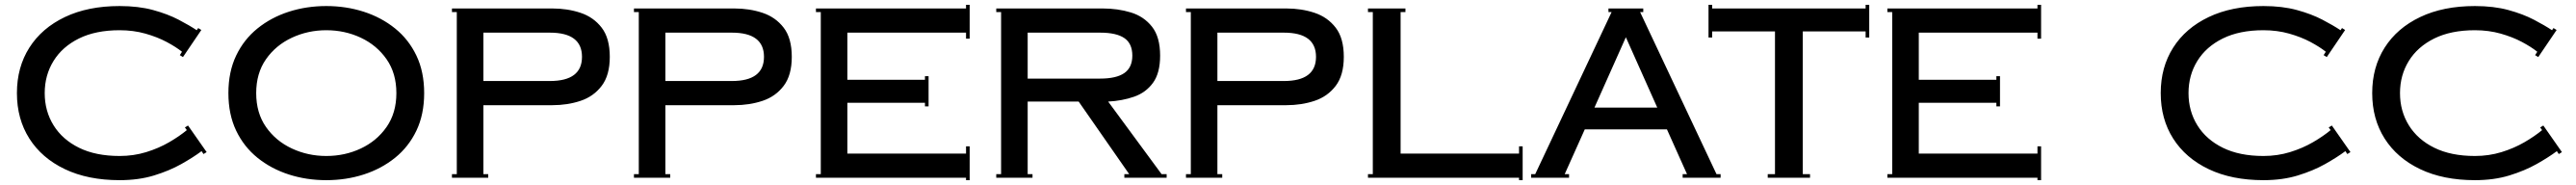

<svg xmlns="http://www.w3.org/2000/svg" viewBox="-20 -735 10660 765"><path d="M165 -350Q165 -276 201.5 -217Q238 -158 307 -124Q376 -90 475 -90Q533 -90 585 -106Q637 -122 680 -147Q723 -172 753 -197L745 -208L758 -216L835 -106L822 -98L814 -110Q779 -84 730 -56.5Q681 -29 617.5 -9.5Q554 10 475 10Q344 10 248.5 -35.5Q153 -81 101.5 -162Q50 -243 50 -350Q50 -457 101.5 -538Q153 -619 248.5 -664.5Q344 -710 475 -710Q553 -710 613.5 -693.5Q674 -677 719 -653.5Q764 -630 794 -610L800 -619L813 -611L737 -499L724 -507L733 -521Q708 -541 669.5 -561.5Q631 -582 581.5 -596Q532 -610 475 -610Q376 -610 307 -576Q238 -542 201.5 -483Q165 -424 165 -350Z M925 -350Q925 -438 957 -505Q989 -572 1045.5 -617.5Q1102 -663 1175 -686.5Q1248 -710 1330 -710Q1412 -710 1485 -686.5Q1558 -663 1614.5 -617.5Q1671 -572 1703 -505Q1735 -438 1735 -350Q1735 -262 1703 -195Q1671 -128 1614.5 -82.5Q1558 -37 1485 -13.5Q1412 10 1330 10Q1248 10 1175 -13.5Q1102 -37 1045.5 -82.5Q989 -128 957 -195Q925 -262 925 -350ZM1040 -350Q1040 -268 1080.5 -210Q1121 -152 1187.5 -121Q1254 -90 1330 -90Q1407 -90 1473 -121Q1539 -152 1579.5 -210Q1620 -268 1620 -350Q1620 -432 1579.5 -490Q1539 -548 1473 -579Q1407 -610 1330 -610Q1254 -610 1187.5 -579Q1121 -548 1080.5 -490Q1040 -432 1040 -350Z M1850 0V-15H1870V-685H1850V-700H2265Q2328 -700 2382 -682Q2436 -664 2469.5 -620.5Q2503 -577 2503 -500Q2503 -424 2469.5 -380Q2436 -336 2382 -318Q2328 -300 2265 -300H1980V-15H2000V0ZM2255 -600H1980V-400H2255Q2388 -400 2388 -500Q2388 -600 2255 -600Z M2603 0V-15H2623V-685H2603V-700H3018Q3081 -700 3135 -682Q3189 -664 3222.5 -620.5Q3256 -577 3256 -500Q3256 -424 3222.5 -380Q3189 -336 3135 -318Q3081 -300 3018 -300H2733V-15H2753V0ZM3008 -600H2733V-400H3008Q3141 -400 3141 -500Q3141 -600 3008 -600Z M3356 0V-15H3376V-685H3356V-700H3977V-715H3992V-575H3977V-600H3486V-405H3807V-420H3822V-295H3807V-310H3486V-100H3977V-130H3992V10H3977V0Z M4102 0V-15H4122V-685H4102V-700H4542Q4605 -700 4659 -683.5Q4713 -667 4746.5 -624.5Q4780 -582 4780 -505Q4780 -433 4750.5 -392.5Q4721 -352 4672 -335Q4623 -318 4565 -315L4786 -15H4807V0H4632V-15H4652L4443 -315H4232V-15H4252V0ZM4532 -600H4232V-410H4532Q4599 -410 4632 -433Q4665 -456 4665 -505Q4665 -555 4632 -577.5Q4599 -600 4532 -600Z M4887 0V-15H4907V-685H4887V-700H5302Q5365 -700 5419 -682Q5473 -664 5506.5 -620.5Q5540 -577 5540 -500Q5540 -424 5506.5 -380Q5473 -336 5419 -318Q5365 -300 5302 -300H5017V-15H5037V0ZM5292 -600H5017V-400H5292Q5425 -400 5425 -500Q5425 -600 5292 -600Z M5640 0V-15H5660V-685H5640V-700H5795V-685H5775V-100H6265V-130H6280V10H6265V0Z M6315 0V-15H6332L6648 -685H6635V-700H6779V-685H6766L7082 -15H7099V0H6942V-15H6960L6877 -200H6537L6454 -15H6472V0ZM6707 -581 6577 -290H6837Z M7294 0V-15H7324V-605H7064V-580H7049V-715H7064V-700H7699V-715H7714V-580H7699V-605H7439V-15H7469V0Z M7789 0V-15H7809V-685H7789V-700H8410V-715H8425V-575H8410V-600H7919V-405H8240V-420H8255V-295H8240V-310H7919V-100H8410V-130H8425V10H8410V0Z M9035 -350Q9035 -276 9071.5 -217Q9108 -158 9177 -124Q9246 -90 9345 -90Q9403 -90 9455 -106Q9507 -122 9550 -147Q9593 -172 9623 -197L9615 -208L9628 -216L9705 -106L9692 -98L9684 -110Q9649 -84 9600 -56.5Q9551 -29 9487.5 -9.5Q9424 10 9345 10Q9214 10 9118.5 -35.5Q9023 -81 8971.5 -162Q8920 -243 8920 -350Q8920 -457 8971.5 -538Q9023 -619 9118.5 -664.5Q9214 -710 9345 -710Q9423 -710 9483.5 -693.5Q9544 -677 9589 -653.5Q9634 -630 9664 -610L9670 -619L9683 -611L9607 -499L9594 -507L9603 -521Q9578 -541 9539.5 -561.5Q9501 -582 9451.5 -596Q9402 -610 9345 -610Q9246 -610 9177 -576Q9108 -542 9071.5 -483Q9035 -424 9035 -350Z M9910 -350Q9910 -276 9946.5 -217Q9983 -158 10052 -124Q10121 -90 10220 -90Q10278 -90 10330 -106Q10382 -122 10425 -147Q10468 -172 10498 -197L10490 -208L10503 -216L10580 -106L10567 -98L10559 -110Q10524 -84 10475 -56.5Q10426 -29 10362.5 -9.5Q10299 10 10220 10Q10089 10 9993.5 -35.5Q9898 -81 9846.5 -162Q9795 -243 9795 -350Q9795 -457 9846.5 -538Q9898 -619 9993.5 -664.5Q10089 -710 10220 -710Q10298 -710 10358.5 -693.5Q10419 -677 10464 -653.5Q10509 -630 10539 -610L10545 -619L10558 -611L10482 -499L10469 -507L10478 -521Q10453 -541 10414.5 -561.5Q10376 -582 10326.5 -596Q10277 -610 10220 -610Q10121 -610 10052 -576Q9983 -542 9946.5 -483Q9910 -424 9910 -350Z"/></svg>

Font: Copperplate CC
Style: Regular
Weight: 400
Designer: indestructible type*
Foundry: Cowboy Collective
Version: Version 1.000